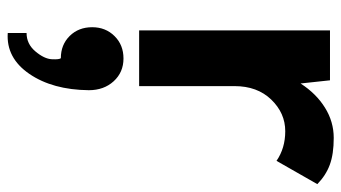

<svg xmlns="http://www.w3.org/2000/svg" viewBox="-216 -334 894 503"><g transform="rotate(90 231.5 -83.0)"><path d="M462.9 -466.8 401.9 -359.9Q368.7 -382.8 324.2 -382.8Q276.9 -382.8 241.5 -346.2Q206.1 -309.6 206.1 -250V0H60.1V-500H190.9L199.2 -422.9Q225.6 -463.9 262.5 -486.8Q299.3 -509.8 341.8 -509.8Q384.3 -509.8 412.1 -499.5Q439.9 -489.3 462.9 -466.8ZM133.8 41Q169.9 41 193.4 66.7Q216.8 92.3 216.8 131.8Q215.8 226.6 174.1 287.6Q132.3 348.6 66.9 344.2V294.9Q95.7 294.9 115.2 271.7Q134.8 248.5 135.7 228.5Q136.7 208.5 132.8 205.1Q97.7 205.1 74.7 181.9Q51.8 158.7 51.8 123Q51.8 87.9 75 64.5Q98.1 41 133.8 41Z"/></g></svg>

Font: Orkney
Style: Bold
Weight: 700
Designer: Samuel Oakes and Alfredo Marco Pradil
Foundry: Alfredo Marco Pradil
Version: 1.0